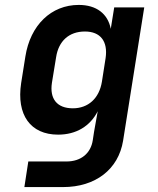

<svg xmlns="http://www.w3.org/2000/svg" viewBox="-20 -580 640 780"><path d="M79 180H236C368 180 461 108 480 -8L566 -550H444L430 -463C418 -524 372 -560 300 -560C188 -560 103 -478 83 -350L66 -243C46 -113 104 -33 216 -33C289 -33 346 -67 377 -128L362 -44L357 -11C349 43 309 76 250 76H95ZM276 -140C211 -140 181 -179 191 -244L208 -348C218 -413 260 -452 325 -452C388 -452 419 -412 409 -344L394 -248C383 -180 338 -140 276 -140Z"/></svg>

Font: JetBrains Mono
Style: Bold Italic
Weight: 558
Italic angle: -9°
Monospace: yes
Designer: Philipp Nurullin, Konstantin Bulenkov
Foundry: JetBrains
Version: Version 2.305